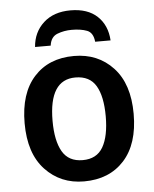

<svg xmlns="http://www.w3.org/2000/svg" viewBox="-54 -800 688 856"><g transform="rotate(-5 290.0 -372.5)"><path d="M534 -271Q534 -405 466 -478Q398 -551 291 -551Q178 -551 112 -478Q46 -405 46 -271Q46 -136 114.5 -63Q183 10 288 10Q401 10 467.5 -63Q534 -136 534 -271ZM171 -271Q171 -455 289 -455Q353 -455 381 -407.5Q409 -360 409 -271Q409 -182 381 -133.5Q353 -85 290 -85Q227 -85 199 -133.5Q171 -182 171 -271ZM293 -755Q218 -755 172.5 -713.5Q127 -672 122 -606H192Q197 -645 227 -656.5Q257 -668 291 -668Q332 -668 359.5 -657.5Q387 -647 391 -606H460Q456 -674 413 -714.5Q370 -755 293 -755Z"/></g></svg>

Font: Noto Sans Display Medium
Style: Regular
Weight: 500
Designer: Monotype Design Team
Foundry: Monotype Imaging Inc.
Version: Version 1.900